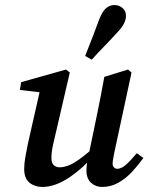

<svg xmlns="http://www.w3.org/2000/svg" viewBox="-20 -730 589 762"><path d="M148 12Q118 12 97 -5Q76 -22 76 -59Q76 -82 81 -109Q86 -136 91 -161L142 -386L154 -362L59 -373L64 -404L242 -454L257 -442L196 -179Q190 -155 187 -137Q184 -119 184 -104Q184 -84 193 -75Q202 -66 217 -66Q245 -66 278 -86.5Q311 -107 362 -153L365 -125Q306 -59 251.5 -23.5Q197 12 148 12ZM385 12Q360 12 341.5 -4.5Q323 -21 323 -54Q323 -68 325.5 -82.5Q328 -97 333 -121L364 -270Q372 -308 379.5 -347Q387 -386 394 -425L488 -454L502 -442L434 -126Q431 -111 429 -99.5Q427 -88 427 -80Q427 -71 432.5 -65.5Q438 -60 445 -60Q461 -60 479 -75.5Q497 -91 523 -122L549 -103Q529 -75 504.5 -48.5Q480 -22 450 -5Q420 12 385 12ZM318 -508Q333 -545 347 -582Q361 -619 375 -656Q387 -686 401.5 -698Q416 -710 434 -710Q452 -710 466 -698.5Q480 -687 480 -667Q480 -637 447 -603Q422 -575 395.5 -548Q369 -521 344 -493Z"/></svg>

Font: Lisu Bosa ExtraBold
Style: Italic
Weight: 800
Italic angle: -19°
Designer: David Morse, Annie Olsen, Victor Gaultney, Frank Grießhammer (Latin)
Foundry: SIL International
Version: Version 2.000